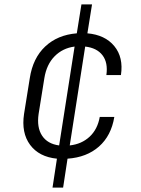

<svg xmlns="http://www.w3.org/2000/svg" viewBox="-20 -710 640 870"><path d="M218 140 238 9Q157 1 116.5 -53.5Q76 -108 89 -194L115 -356Q129 -447 185 -499.5Q241 -552 328 -559L349 -690H397L376 -559Q456 -552 498 -501Q540 -450 528 -370H462Q470 -426 444.5 -459.5Q419 -493 366 -499L296 -51Q350 -57 386 -90.5Q422 -124 432 -180H498Q484 -95 428.5 -46Q373 3 286 9L266 140ZM155 -194Q146 -133 170.5 -95.5Q195 -58 248 -51L318 -499Q264 -492 227.5 -455Q191 -418 181 -356Z"/></svg>

Font: JetBrains Mono NL ExtraLight
Style: Italic
Weight: 200
Italic angle: -9°
Monospace: yes
Designer: Philipp Nurullin, Konstantin Bulenkov
Foundry: JetBrains
Version: Version 2.305; ttfautohint (v1.8.4.7-5d5b)